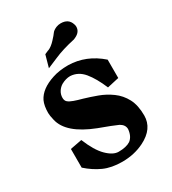

<svg xmlns="http://www.w3.org/2000/svg" viewBox="-152 -671 686 766"><g transform="rotate(-30 190.5 -288.0)"><path d="M186 12.2Q136.7 12.2 101.1 -3.9Q65.4 -20 33.2 -48.8V-134.8L86.9 -145Q110.8 -85.9 139.2 -57.9Q167.5 -29.8 192.9 -29.8Q228.5 -29.8 248 -42.5Q267.6 -57.6 270.5 -89.4Q270.5 -109.4 249.5 -121.1Q226.1 -131.8 166 -153.8Q47.4 -199.7 31.7 -270.5Q26.4 -292.5 26.4 -304.2Q26.4 -337.4 36.1 -358.4Q56.2 -399.4 118.2 -419.4Q148.9 -429.7 190.4 -429.7Q272.5 -428.2 338.4 -370.1V-285.6L284.2 -273.4Q262.2 -325.7 237.1 -356Q211.9 -386.2 175.8 -388.2Q155.3 -388.2 134.3 -376.5Q121.6 -368.7 113.8 -356Q106 -343.3 106 -328.1Q106 -314.9 114 -308.1Q122.1 -301.3 137.9 -295.7Q153.8 -290 175.8 -284.2Q204.1 -275.9 234.9 -264.6Q265.6 -253.4 293.2 -233.4Q320.8 -213.4 337.2 -182.4Q353.5 -151.4 353.5 -104.5Q353.5 -43.5 286.6 -10.3Q241.2 12.2 186 12.2ZM118.2 -457.5 133.8 -513.2Q145 -517.6 147.7 -519.3Q150.4 -521 152.8 -521Q168.5 -527.8 184.8 -545.4Q201.2 -563 205.6 -569.8Q211.4 -578.6 227.1 -585.4Q237.3 -589.4 248 -589.4Q283.7 -589.4 293.5 -559.1Q295.9 -552.7 295.9 -546.9Q295.9 -522.5 269 -510.3L262.2 -507.3Q204.1 -494.6 165.5 -477.5Z"/></g></svg>

Font: Quaaykop
Style: Bold
Weight: 700
Designer: Tup Wanders
Foundry: Free font, DO NOT SELL
Version: Version 1.00;July 31, 2023;FontCreator 11.5.0.2430 64-bit